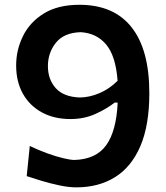

<svg xmlns="http://www.w3.org/2000/svg" viewBox="-20 -785 708 818"><path d="M305.2 13.2Q272.9 13.2 233.6 4.9Q194.3 -3.4 157 -14.6Q119.6 -25.9 93.8 -34.7L106.9 -163.1Q145.5 -144.5 183.1 -131.1Q220.7 -117.7 251 -110.6Q281.2 -103.5 297.4 -103.5Q389.2 -106.4 432.4 -166.3Q475.6 -226.1 481.4 -347.7L468.8 -348.1Q433.1 -320.3 385.5 -299.1Q337.9 -277.8 280.3 -277.8Q210.4 -277.8 158.4 -306.2Q106.4 -334.5 77.6 -385.7Q48.8 -437 48.8 -505.9Q48.8 -572.3 77.9 -631.3Q106.9 -690.4 166.7 -727.5Q226.6 -764.6 318.4 -764.6Q464.8 -764.6 540.5 -668.9Q616.2 -573.2 616.2 -388.2Q616.2 -251.5 578.1 -162.6Q540 -73.7 470.2 -30.3Q400.4 13.2 305.2 13.2ZM184.1 -503.4Q184.1 -446.8 217.5 -409.4Q251 -372.1 320.3 -369.6Q361.3 -370.1 403.8 -388.2Q446.3 -406.2 481 -440.9Q473.1 -546.4 432.6 -595Q392.1 -643.6 324.2 -647.9Q252.9 -646 218.5 -603.3Q184.1 -560.5 184.1 -503.4Z"/></svg>

Font: Pinar DS1 SemiBold
Style: Regular
Weight: 600
Designer: Amin Abedi
Version: Version 3.000